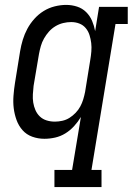

<svg xmlns="http://www.w3.org/2000/svg" viewBox="-20 -558 541 783"><path d="M202 205V135H274L310 -81Q298 -61 282 -43.5Q266 -26 246.5 -14Q227 -2 205 3Q183 8 161 8Q161 8 161 8Q161 8 161 8Q135 8 111.5 -0.5Q88 -9 72 -27Q56 -45 47.5 -68.5Q39 -92 36 -116.5Q33 -141 35 -167.5Q37 -194 41 -219L62 -349Q66 -373 73 -396Q80 -419 91.5 -440.5Q103 -462 120 -481Q137 -500 158 -513Q179 -526 203 -532Q227 -538 250 -538Q273 -538 294.5 -531Q316 -524 331.5 -508.5Q347 -493 355.5 -473Q364 -453 368 -431L384 -530H501V-460H451L353 135H394V205ZM204 -62Q219 -62 234.5 -65.5Q250 -69 263.5 -77.5Q277 -86 288.5 -98Q300 -110 307.5 -124Q315 -138 319.5 -153Q324 -168 327 -183L348 -313Q351 -330 352.5 -348Q354 -366 352 -382.5Q350 -399 345 -415Q340 -431 329.5 -443.5Q319 -456 303.5 -462Q288 -468 270 -468Q254 -468 237.5 -464Q221 -460 206 -451Q191 -442 179.5 -429Q168 -416 159.5 -401Q151 -386 146.5 -370Q142 -354 139 -338L117 -208Q115 -191 114 -173.5Q113 -156 115.5 -140Q118 -124 124.5 -109Q131 -94 142.5 -83Q154 -72 170 -67Q186 -62 203 -62Z"/></svg>

Font: Iosevka Slab Oblique
Style: Regular
Weight: 400
Italic angle: -9°
Monospace: yes
Designer: Belleve Invis
Foundry: Belleve Invis
Version: Version 11.1.1; ttfautohint (v1.8.3)